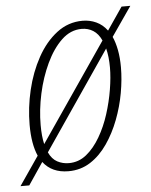

<svg xmlns="http://www.w3.org/2000/svg" viewBox="-67 -627 565 718"><g transform="rotate(-5 215.0 -268.0)"><path d="M-19 50 55 -58Q35 -103 35 -175Q35 -240 50.5 -305.5Q66 -371 96 -425.5Q126 -480 169 -513Q212 -546 266 -546Q293 -546 317 -535Q341 -524 358 -501L416 -586H449L373 -476Q383 -454 388.5 -425Q394 -396 394 -360Q394 -315 385 -264.5Q376 -214 357.5 -165.5Q339 -117 311.5 -77Q284 -37 247.5 -13.5Q211 10 165 10Q103 10 70 -33L14 50ZM76 -171Q76 -129 83 -99L334 -466Q322 -492 303 -504Q284 -516 260 -516Q218 -516 184.5 -484Q151 -452 126.5 -400Q102 -348 89 -288Q76 -228 76 -171ZM169 -20Q206 -20 235 -43.5Q264 -67 286.5 -105.5Q309 -144 323.5 -189.5Q338 -235 345.5 -280.5Q353 -326 353 -363Q353 -404 345 -435L94 -67Q106 -41 126 -30.5Q146 -20 169 -20Z"/></g></svg>

Font: Noto Serif ExtraCondensed ExtraLight
Style: Italic
Weight: 200
Width: 2
Italic angle: -12°
Designer: Monotype Design Team
Foundry: Monotype Imaging Inc.
Version: Version 2.014; ttfautohint (v1.8.4.7-5d5b)